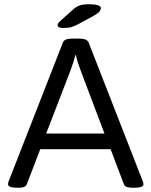

<svg xmlns="http://www.w3.org/2000/svg" viewBox="-20 -884 714 906"><path d="M61 2Q18 2 18 -15Q18 -22 21 -29L277 -684Q284 -702 322 -702H353Q390 -702 398 -684L654 -28Q657 -21 657 -15Q657 2 614 2H605Q590 2 579 -1.5Q568 -5 564 -16L502 -180H170L107 -16Q103 -5 92.5 -1.5Q82 2 67 2ZM312 -550 198 -254H473L361 -550Q355 -567 348 -587.5Q341 -608 338 -625H336Q332 -609 325.5 -588.5Q319 -568 312 -550ZM278 -752Q252 -752 252 -765Q252 -774 263 -784L327 -841Q341 -853 356.5 -858.5Q372 -864 403 -864Q426 -864 441 -859.5Q456 -855 456 -846Q456 -838 449.5 -829.5Q443 -821 416 -806L355 -773Q333 -761 318 -756.5Q303 -752 278 -752Z"/></svg>

Font: Asap Semi Expanded
Style: Regular
Weight: 400
Width: 6
Designer: Pablo Cosgaya
Foundry: Omnibus-Type
Version: Version 3.001; ttfautohint (v1.8.4.7-5d5b)